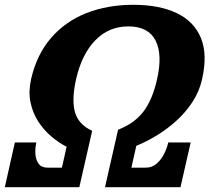

<svg xmlns="http://www.w3.org/2000/svg" viewBox="-40 -780 897 800"><path d="M661 -186.5Q656 -163 643.8 -138.8Q631.5 -114.5 612.5 -98Q593.5 -81.5 567.5 -81.5H507.5L528 -172.5Q568 -188.5 611.2 -214.5Q654.5 -240.5 693.8 -275.8Q733 -311 761.8 -354.8Q790.5 -398.5 802 -450Q825.5 -553 797 -622Q768.5 -691 696 -725.5Q623.5 -760 515.5 -760Q408 -760 320.2 -725.5Q232.5 -691 172.8 -622Q113 -553 89.5 -450Q78 -398.5 87 -354.2Q96 -310 119.2 -274Q142.5 -238 173.8 -211.5Q205 -185 237.5 -168.5L218 -81.5H158Q132.5 -81.5 120.8 -98Q109 -114.5 107.5 -138.8Q106 -163 111.5 -186.5H22L-20 0H290.5L344 -235Q286.5 -261.5 272.2 -313.2Q258 -365 277 -450Q300.5 -553.5 356.8 -611.8Q413 -670 495 -670Q577.5 -670 607.8 -611.8Q638 -553.5 614.5 -450Q595.5 -365 558 -315.5Q520.5 -266 452 -239.5L397.5 0H712L754.5 -186.5Z"/></svg>

Font: Besley ExtraBold
Style: Italic
Weight: 800
Italic angle: -13°
Designer: Owen Earl
Foundry: indestructible type*
Version: Version 2.001